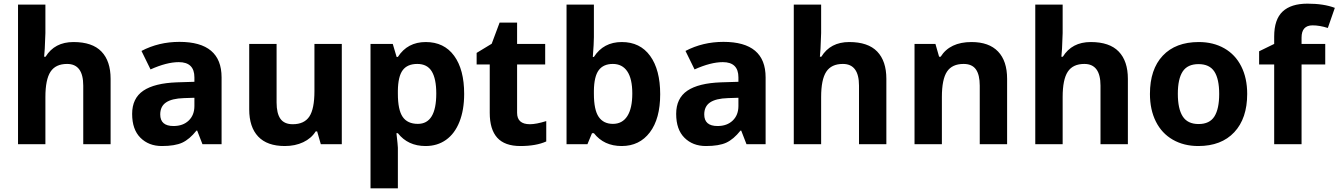

<svg xmlns="http://www.w3.org/2000/svg" viewBox="-20 -785 7285 1045"><path d="M582 0H433.1V-318.8Q433.1 -437 345.2 -437Q282.7 -437 254.9 -394.5Q227.1 -352.1 227.1 -256.8V0H78.1V-759.8H227.1V-605Q227.1 -586.9 223.6 -520L220.2 -476.1H228Q277.3 -556.2 379.9 -556.2Q482.4 -556.2 532.2 -504.4Q582 -452.6 582 -356Z M852.1 -162.1Q852.1 -99.1 924.3 -99.1Q976.1 -99.1 1007.1 -128.9Q1038.1 -158.7 1038.1 -208V-252.9L980.5 -251Q915.5 -249 883.8 -227.5Q852.1 -206.1 852.1 -162.1ZM943.4 -336.9 1038.1 -339.8V-363.8Q1038.1 -446.8 953.1 -446.8Q887.7 -446.8 799.3 -407.2L750 -507.8Q844.2 -557.1 956.5 -557.1Q1186 -557.1 1186 -363.8V0H1082L1053.2 -74.2H1049.3Q1011.7 -26.9 971.9 -8.5Q932.1 9.8 860.8 9.8Q789.6 9.8 744.4 -35.2Q699.2 -80.1 699.2 -165Q699.2 -250 760 -291.3Q820.8 -332.5 943.4 -336.9Z M1530.3 9.8Q1434.1 9.8 1385.3 -41.7Q1336.4 -93.3 1336.4 -189.9V-545.9H1485.4V-227.1Q1485.4 -168 1506.3 -138.4Q1527.3 -108.9 1573.2 -108.9Q1635.7 -108.9 1663.6 -150.6Q1691.4 -192.4 1691.4 -289.1V-545.9H1840.3V0H1726.1L1706.1 -69.8H1698.2Q1674.3 -31.7 1630.4 -11Q1586.4 9.8 1530.3 9.8Z M2145.5 -291V-274.9Q2145.5 -187 2171.6 -148.9Q2197.8 -110.8 2254.4 -110.8Q2354.5 -110.8 2354.5 -275.9Q2354.5 -356.4 2329.8 -396.7Q2305.2 -437 2251.2 -437Q2197.3 -437 2171.9 -403.1Q2146.5 -369.1 2145.5 -291ZM2296.4 9.8Q2200.2 9.8 2145.5 -60.1H2137.7Q2145.5 8.3 2145.5 19V240.2H1996.6V-545.9H2117.7L2138.7 -475.1H2145.5Q2197.8 -556.2 2297.4 -556.2Q2397 -556.2 2451.7 -481.4Q2506.3 -406.7 2506.3 -273.9Q2506.3 -186.5 2480.7 -122.1Q2455.1 -57.6 2407.7 -23.9Q2360.4 9.8 2296.4 9.8Z M2794.4 -170.9Q2794.4 -108.9 2864.3 -108.9Q2898.4 -108.9 2953.1 -126V-15.1Q2897.5 9.8 2812.3 9.8Q2727.1 9.8 2686.3 -35.4Q2645.5 -80.6 2645.5 -170.9V-434.1H2574.2V-497.1L2656.2 -546.9L2699.2 -662.1H2794.4V-545.9H2947.3V-434.1H2794.4Z M3212.4 -291V-274.9Q3212.4 -187 3238.5 -148.9Q3264.6 -110.8 3315.9 -110.8Q3367.2 -110.8 3394.3 -153.1Q3421.4 -195.3 3421.4 -275.9Q3421.4 -356.4 3394 -396.7Q3366.7 -437 3315.4 -437Q3264.2 -437 3238.8 -403.1Q3213.4 -369.1 3212.4 -291ZM3212.4 -60.1H3202.1L3177.2 0H3063.5V-759.8H3212.4V-583Q3212.4 -549.3 3206.5 -475.1H3212.4Q3264.6 -556.2 3364.3 -556.2Q3463.9 -556.2 3518.6 -480.7Q3573.2 -405.3 3573.2 -272Q3573.2 -138.7 3516.8 -64.5Q3460.4 9.8 3363.8 9.8Q3267.1 9.8 3212.4 -60.1Z M3813 -162.1Q3813 -99.1 3885.3 -99.1Q3937 -99.1 3968 -128.9Q3999 -158.7 3999 -208V-252.9L3941.4 -251Q3876.5 -249 3844.7 -227.5Q3813 -206.1 3813 -162.1ZM3904.3 -336.9 3999 -339.8V-363.8Q3999 -446.8 3914.1 -446.8Q3848.6 -446.8 3760.3 -407.2L3710.9 -507.8Q3805.2 -557.1 3917.5 -557.1Q4147 -557.1 4147 -363.8V0H4043L4014.2 -74.2H4010.3Q3972.7 -26.9 3932.9 -8.5Q3893.1 9.8 3821.8 9.8Q3750.5 9.8 3705.3 -35.2Q3660.2 -80.1 3660.2 -165Q3660.2 -250 3720.9 -291.3Q3781.7 -332.5 3904.3 -336.9Z M4804.2 0H4655.3V-318.8Q4655.3 -437 4567.4 -437Q4504.9 -437 4477.1 -394.5Q4449.2 -352.1 4449.2 -256.8V0H4300.3V-759.8H4449.2V-605Q4449.2 -586.9 4445.8 -520L4442.4 -476.1H4450.2Q4499.5 -556.2 4602.1 -556.2Q4704.6 -556.2 4754.4 -504.4Q4804.2 -452.6 4804.2 -356Z M5267.6 -556.2Q5362.8 -556.2 5412.1 -504.6Q5461.4 -453.1 5461.4 -356V0H5312.5V-318.8Q5312.5 -377.9 5291.5 -407.5Q5270.5 -437 5224.6 -437Q5162.1 -437 5134.3 -395.3Q5106.4 -353.5 5106.4 -256.8V0H4957.5V-545.9H5071.3L5091.3 -476.1H5099.6Q5149.9 -556.2 5267.6 -556.2Z M6118.7 0H5969.7V-318.8Q5969.7 -437 5881.8 -437Q5819.3 -437 5791.5 -394.5Q5763.7 -352.1 5763.7 -256.8V0H5614.7V-759.8H5763.7V-605Q5763.7 -586.9 5760.3 -520L5756.8 -476.1H5764.6Q5814 -556.2 5916.5 -556.2Q6019 -556.2 6068.8 -504.4Q6118.7 -452.6 6118.7 -356Z M6768.1 -273.9Q6768.1 -140.6 6697.8 -65.4Q6627.4 9.8 6502 9.8Q6423.3 9.8 6363.3 -24.7Q6303.2 -59.1 6271 -123.5Q6238.8 -188 6238.8 -273.9Q6238.8 -407.7 6308.6 -481.9Q6378.4 -556.2 6504.9 -556.2Q6583.5 -556.2 6643.6 -522Q6703.6 -487.8 6735.8 -423.8Q6768.1 -359.9 6768.1 -273.9ZM6417 -395.8Q6390.6 -355.5 6390.6 -274.2Q6390.6 -192.9 6417.2 -151.4Q6443.8 -109.9 6503.7 -109.9Q6563.5 -109.9 6589.6 -151.1Q6615.7 -192.4 6615.7 -273.7Q6615.7 -355 6589.4 -395.5Q6563 -436 6503.2 -436Q6443.4 -436 6417 -395.8Z M7124 -647Q7064 -647 7064 -580.1V-545.9H7192.9V-434.1H7064V0H6915V-434.1H6833V-505.9L6915 -545.9V-585.9Q6915 -679.2 6960.9 -722.2Q7006.8 -765.1 7095.9 -765.1Q7185.1 -765.1 7245.1 -742.2L7207 -632.8Q7162.1 -647 7124 -647Z"/></svg>

Font: NotoSans-Bold
Style: Bold
Weight: 700
Designer: Monotype Design team
Foundry: Monotype Imaging Inc.
Version: Version 1.04